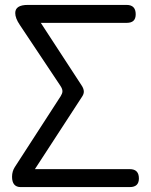

<svg xmlns="http://www.w3.org/2000/svg" viewBox="-20 -761 614 781"><path d="M146 -668H495C520 -668 532 -679 532 -703C532 -728 520 -741 495 -741H93C59 -741 42 -730 42 -708C42 -694 48 -678 61 -659L225 -413C231 -404 234 -397 234 -390C234 -383 231 -377 227 -370L40 -81C33 -70 29 -57 29 -42C29 -14 41 0 64 0H508C533 0 545 -12 545 -35C545 -60 533 -73 508 -73H122L314 -368C318 -374 321 -381 321 -388C321 -396 318 -405 311 -415Z"/></svg>

Font: Numismatica Pro
Style: Regular
Weight: 400
Designer: Chris Hopkins
Foundry: Edward C. D. Hopkins
Version: Version 2.19D